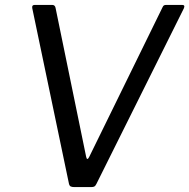

<svg xmlns="http://www.w3.org/2000/svg" viewBox="-20 -762 771 782"><path d="M722 -742Q735 -742 728.8 -727.9L372.6 -12.8Q368.7 -4.8 364.4 -2.4Q360 0 350.8 0H283Q273.1 0 268 -2.6Q262.9 -5.1 260.9 -13.5L111.3 -728.9Q108.9 -742 121.8 -742H192.6Q204.7 -742 206.6 -728.3L330.8 -123.8Q334.5 -106.1 342.9 -122.1L642.4 -733.2Q644.9 -738.9 648.4 -740.4Q651.9 -742 657.2 -742H722Z"/></svg>

Font: Libre Franklin Thin
Style: Italic
Weight: 100
Italic angle: -8°
Designer: Pablo Impallari, Rodrigo Fuenzalida, Nhung Nguyen
Foundry: Impallari Type
Version: Version 3.000